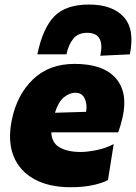

<svg xmlns="http://www.w3.org/2000/svg" viewBox="-20 -790 585 825"><path d="M283.5 14.5Q190.5 14.5 127.2 -20.2Q64 -55 38.2 -119.5Q12.5 -184 30.5 -273.5Q52.5 -382.5 121.8 -449Q191 -515.5 300.5 -515.5Q424 -515.5 477.8 -453.5Q531.5 -391.5 506 -282.5Q497.5 -247 488 -221.5H200.5Q202 -176 236.5 -156.5Q271 -137 326 -137Q355.5 -137 395.8 -145.2Q436 -153.5 468.5 -171L444 -16.5Q423.5 -4.5 381.2 5Q339 14.5 283.5 14.5ZM304.5 -391.5Q278.5 -391.5 254.5 -371.8Q230.5 -352 216 -305.5L350 -309.5Q355.5 -342.5 343.8 -367Q332 -391.5 304.5 -391.5ZM411 -550.5Q432 -649 354.5 -649Q315.5 -649 294.8 -623.5Q274 -598 265.5 -556.5H140.5Q163.5 -668 212.8 -719.2Q262 -770.5 362.5 -770.5Q462 -770.5 511 -717.8Q560 -665 538 -556.5Z"/></svg>

Font: Commissioner ExtraBold
Style: Italic
Weight: 800
Italic angle: -12°
Designer: Kostas Bartsokas
Foundry: Kostas Bartsokas
Version: Version 1.000; ttfautohint (v1.8.3)